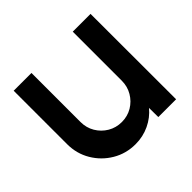

<svg xmlns="http://www.w3.org/2000/svg" viewBox="-132 -641 794 794"><g transform="rotate(-45 265.0 -243.5)"><path d="M40 -187.5V-500H144V-213Q144 -179.5 160.2 -152Q176.5 -124.5 204 -108.2Q231.5 -92 265 -92Q298.5 -92 325.8 -108.2Q353 -124.5 369.2 -152Q385.5 -179.5 385.5 -213V-500H489.5L490 0H386L385.5 -54Q360 -23 322 -5Q284 13 240.5 13Q185 13 139.5 -14Q94 -41 67 -86.5Q40 -132 40 -187.5Z"/></g></svg>

Font: Urbanist SemiBold
Style: Regular
Weight: 600
Designer: Corey Hu
Foundry: Corey Hu
Version: Version 1.321; ttfautohint (v1.8.4.7-5d5b)